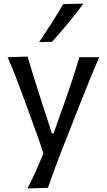

<svg xmlns="http://www.w3.org/2000/svg" viewBox="-20 -846 597 1073"><path d="M133.8 207Q158.7 158.2 180.7 109.4Q202.6 60.5 222.7 11.7Q206.1 -41 186.5 -95Q167 -148.9 148.4 -199.2L113.8 -294.4Q92.8 -351.1 70.1 -410.6Q47.4 -470.2 22.9 -526.4L134.3 -529.8Q153.8 -462.9 173.8 -398.7Q193.8 -334.5 215.8 -267.6L270 -100.6H279.3L338.9 -267.6Q361.8 -333 383.3 -397.2Q404.8 -461.4 423.3 -526.4H534.7Q515.6 -483.4 499.3 -443.8Q482.9 -404.3 463.9 -356.9Q444.8 -309.6 418.5 -243.7L360.4 -95.2Q320.3 5.4 293.9 75.9Q267.6 146.5 248 203.6ZM198.7 -610.8Q234.9 -664.6 268.8 -717.3Q302.7 -770 333 -823.2L445.8 -825.7Q406.2 -771 361.8 -717.8Q317.4 -664.6 271 -612.3Z"/></svg>

Font: Pinar Medium
Style: Regular
Weight: 500
Designer: Amin Abedi
Version: Version 3.000